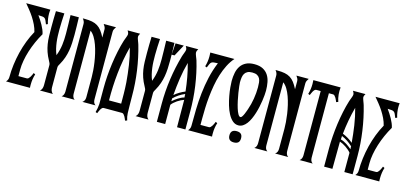

<svg xmlns="http://www.w3.org/2000/svg" viewBox="-65 -1125 3438 1625"><g transform="rotate(15 1654.5 -312.5)"><path d="M206.1 -465.3Q182.6 -425.8 163.1 -381.8Q143.6 -337.9 129.6 -293.7Q115.7 -249.5 108.2 -207Q100.6 -164.6 100.6 -127.9V-70.3H175.3Q182.6 -70.3 189.5 -77.1Q196.3 -84 202.1 -93.5Q208 -103 212.2 -113Q216.3 -123 218.8 -128.9L233.9 -121.1Q226.6 -99.1 223.1 -75.7Q219.7 -52.2 219.7 -28.8Q219.7 -21.5 219.7 -14.2Q219.7 -6.8 220.7 0H10.7Q28.8 -18.1 28.8 -42Q28.8 -95.7 35.9 -151.6Q43 -207.5 56.4 -262.2Q69.8 -316.9 89.6 -368.4Q109.4 -419.9 134.8 -465.3Q127.4 -496.6 113 -526.6Q98.6 -556.6 80.6 -584.5Q62.5 -612.3 42.5 -637.2Q22.5 -662.1 4.4 -683.6H216.3Q215.3 -675.3 214.6 -666.7Q213.9 -658.2 213.9 -649.9Q213.9 -626.5 217.3 -604Q220.7 -581.5 227.5 -560.1L212.4 -553.7Q204.1 -574.7 198.7 -586.4Q193.4 -598.1 185.5 -603.5Q177.7 -608.9 165.3 -610.1Q152.8 -611.3 130.4 -612.3Q142.1 -596.2 153.8 -578.1Q165.5 -560.1 175.8 -541.5Q186 -522.9 194.1 -503.7Q202.1 -484.4 206.1 -465.3Z M308.1 0Q320.8 -9.8 325.2 -23.7Q329.6 -37.6 329.6 -52.2V-226.6Q329.6 -236.3 325.9 -244.9Q322.3 -253.4 317.4 -261.7Q296.9 -298.8 285.9 -331.5Q274.9 -364.3 269.8 -396.7Q264.6 -429.2 263.7 -464.1Q262.7 -499 262.7 -540Q262.7 -575.7 263.2 -611.8Q263.7 -647.9 265.1 -683.6H338.9Q336.9 -647.9 335.2 -612.3Q333.5 -576.7 333.5 -541Q333.5 -513.2 334.5 -485.6Q335.4 -458 338.9 -430.9Q342.3 -403.8 348.6 -377.2Q355 -350.6 365.7 -324.7Q375.5 -349.6 381.6 -373.8Q387.7 -397.9 390.9 -422.1Q394 -446.3 395.3 -471.2Q396.5 -496.1 396.5 -522Q396.5 -563 395.3 -603.3Q394 -643.6 393.1 -683.6H465.8Q466.8 -645.5 467.8 -607.2Q468.8 -568.8 468.8 -529.8Q468.8 -493.2 467 -459Q465.3 -424.8 459.7 -391.8Q454.1 -358.9 443.1 -326.7Q432.1 -294.4 413.6 -261.7Q408.7 -253.4 404.3 -244.9Q399.9 -236.3 399.9 -226.6V-137.7V-139.2V-52.2Q399.9 -37.6 404.5 -23.7Q409.2 -9.8 421.4 0Z M679.7 0Q692.4 -8.3 697.3 -20.3Q702.1 -32.2 702.1 -46.4V-223.1Q702.1 -247.1 699.7 -280Q697.3 -313 691.9 -349.9Q686.5 -386.7 677.7 -424.6Q668.9 -462.4 656.7 -496.3Q644.5 -530.3 628.2 -557.4Q611.8 -584.5 590.8 -600.1V-46.4Q590.8 -33.2 595.5 -20.5Q600.1 -7.8 612.3 0H498Q509.3 -8.3 513.9 -20.8Q518.6 -33.2 518.6 -46.4V-639.6Q518.6 -652.3 513.4 -663.3Q508.3 -674.3 500.5 -683.6H517.6Q555.2 -683.6 582.3 -678.2Q609.4 -672.9 630.4 -659.9Q651.4 -647 668.2 -625Q685.1 -603 702.1 -569.3V-639.6Q702.1 -652.3 696.3 -663.3Q690.4 -674.3 683.6 -683.6H791.5Q784.7 -674.3 779.1 -663.3Q773.4 -652.3 773.4 -639.6V-46.4Q773.4 -33.2 778.1 -20.5Q782.7 -7.8 794.9 0Z M867.2 3.4Q859.4 3.4 852.8 10.3Q846.2 17.1 841.1 26.1Q835.9 35.2 832 44.7Q828.1 54.2 825.7 60.1L810.5 54.2Q815.9 35.6 818.8 17.1Q821.8 -1.5 823.2 -19.5V-70.3V-160.2Q823.2 -210 827.1 -265.4Q831.1 -320.8 838.9 -377.2Q846.7 -433.6 858.2 -487.8Q869.6 -542 884.3 -589.4Q885.7 -594.2 889.2 -603Q892.6 -611.8 896 -621.1Q899.4 -630.4 902.1 -638.4Q904.8 -646.5 904.8 -650.9Q904.8 -660.2 901.4 -668.5Q897.9 -676.8 893.1 -683.6H1002.9Q998 -676.8 994.9 -668.7Q991.7 -660.6 991.7 -652.3Q991.7 -647.9 994.4 -639.6Q997.1 -631.3 1000.5 -622.1Q1003.9 -612.8 1007.3 -603.8Q1010.7 -594.7 1012.2 -589.4Q1042 -486.8 1057.6 -376.7Q1073.2 -266.6 1073.2 -160.2L1074.2 -70.3Q1074.2 -39.6 1075.4 -7.6Q1076.7 24.4 1086.9 54.2L1069.8 60.1Q1067.4 54.2 1063.5 44.7Q1059.6 35.2 1054.4 26.1Q1049.3 17.1 1042.7 10.3Q1036.1 3.4 1028.3 3.4ZM948.7 -548.8Q918 -431.2 905.3 -311.3Q892.6 -191.4 894.5 -70.3H1001Q1001 -113.8 1000.5 -158.7Q1000 -203.6 996.6 -254.9Q990.7 -329.1 979.7 -403.1Q968.8 -477.1 948.7 -548.8Z M1146 0Q1158.7 -9.8 1163.1 -23.7Q1167.5 -37.6 1167.5 -52.2V-226.6Q1167.5 -236.3 1163.8 -244.9Q1160.2 -253.4 1155.3 -261.7Q1134.8 -298.8 1123.8 -331.5Q1112.8 -364.3 1107.7 -396.7Q1102.5 -429.2 1101.6 -464.1Q1100.6 -499 1100.6 -540Q1100.6 -575.7 1101.1 -611.8Q1101.6 -647.9 1103 -683.6H1176.8Q1174.8 -647.9 1173.1 -612.3Q1171.4 -576.7 1171.4 -541Q1171.4 -513.2 1172.4 -485.6Q1173.3 -458 1176.8 -430.9Q1180.2 -403.8 1186.5 -377.2Q1192.9 -350.6 1203.6 -324.7Q1213.4 -349.6 1219.5 -373.8Q1225.6 -397.9 1228.8 -422.1Q1231.9 -446.3 1233.2 -471.2Q1234.4 -496.1 1234.4 -522Q1234.4 -563 1233.2 -603.3Q1231.9 -643.6 1231 -683.6H1303.7Q1304.7 -645.5 1305.7 -607.2Q1306.6 -568.8 1306.6 -529.8Q1306.6 -493.2 1304.9 -459Q1303.2 -424.8 1297.6 -391.8Q1292 -358.9 1281 -326.7Q1270 -294.4 1251.5 -261.7Q1246.6 -253.4 1242.2 -244.9Q1237.8 -236.3 1237.8 -226.6V-137.7V-139.2V-52.2Q1237.8 -37.6 1242.4 -23.7Q1247.1 -9.8 1259.3 0Z M1313.5 -682.1H1385.7L1331.5 -581.5H1306.2ZM1512.2 -683.6Q1507.3 -676.8 1503.9 -668.5Q1500.5 -660.2 1500.5 -650.9Q1500.5 -646.5 1503.2 -638.4Q1505.9 -630.4 1509.3 -621.1Q1512.7 -611.8 1516.4 -603Q1520 -594.2 1521.5 -589.4Q1536.6 -539.6 1548.1 -485.8Q1559.6 -432.1 1567.4 -377.2Q1575.2 -322.3 1578.9 -267.1Q1582.5 -211.9 1582.5 -160.2V0H1509.3Q1509.3 -60.5 1508.5 -119.6Q1507.8 -178.7 1507.8 -239.3Q1495.1 -235.4 1480.5 -228Q1465.8 -220.7 1451.9 -211.2Q1438 -201.7 1425.5 -190.7Q1413.1 -179.7 1405.3 -168.9V0H1332.5V-160.2Q1332.5 -267.6 1348.1 -377Q1363.8 -486.3 1393.6 -589.4Q1395 -594.7 1398.4 -603.8Q1401.9 -612.8 1405.3 -622.1Q1408.7 -631.3 1411.4 -639.6Q1414.1 -647.9 1414.1 -652.3Q1414.1 -660.6 1410.6 -668.7Q1407.2 -676.8 1402.8 -683.6ZM1408.7 -254.9Q1429.2 -272.9 1452.4 -286.6Q1475.6 -300.3 1500.5 -310.5Q1494.1 -371.1 1483.4 -430.4Q1472.7 -489.7 1456.1 -548.8Q1436.5 -477.1 1425.5 -403.1Q1414.6 -329.1 1408.7 -254.9ZM1503.4 -289.6Q1448.2 -266.6 1406.2 -225.1Q1406.2 -219.2 1406.2 -212.6Q1406.2 -206.1 1405.3 -199.7Q1416 -209 1427.7 -218Q1439.5 -227.1 1452.1 -235.1Q1464.8 -243.2 1478 -249.5Q1491.2 -255.9 1504.9 -259.3Q1504.4 -266.6 1503.9 -274.4Q1503.4 -282.2 1503.4 -289.6Z M1829.1 -683.6Q1799.8 -650.4 1778.6 -608.2Q1757.3 -565.9 1742.4 -518.6Q1727.5 -471.2 1718.5 -420.2Q1709.5 -369.1 1704.3 -318.4Q1699.2 -267.6 1697.5 -219Q1695.8 -170.4 1695.8 -127.9V-70.3H1770.5Q1777.8 -70.3 1784.7 -77.1Q1791.5 -84 1797.4 -93.5Q1803.2 -103 1807.4 -113Q1811.5 -123 1814 -128.9L1829.1 -121.1Q1821.8 -99.1 1818.4 -75.7Q1814.9 -52.2 1814.9 -28.8Q1814.9 -21.5 1814.9 -14.2Q1814.9 -6.8 1815.9 0H1606Q1624 -18.1 1624 -42Q1624 -115.2 1625.7 -187.7Q1627.4 -260.3 1635.3 -331.5Q1643.1 -402.8 1658.9 -473.1Q1674.8 -543.5 1703.1 -612.3Q1681.2 -611.3 1668.5 -610.1Q1655.8 -608.9 1648.2 -603.5Q1640.6 -598.1 1635 -586.4Q1629.4 -574.7 1621.1 -553.7L1606 -560.1Q1619.1 -602.5 1619.1 -649.9Q1619.1 -666.5 1617.7 -683.6H1829.1Z M2005.4 0Q1955.1 0 1955.1 -49.8Q1955.1 -98.6 2005.4 -98.6Q2030.8 -98.6 2043.9 -86.9Q2057.1 -75.2 2057.1 -49.8Q2057.1 -23.4 2043.9 -11.7Q2030.8 0 2005.4 0ZM2005.4 -685.1Q2050.3 -685.1 2079.6 -669.7Q2108.9 -654.3 2126 -628.2Q2143.1 -602.1 2149.9 -567.1Q2156.7 -532.2 2156.7 -493.2Q2156.7 -477.5 2154.8 -454.3Q2152.8 -431.2 2148.9 -404.1Q2145 -377 2138.7 -347.7Q2132.3 -318.4 2123.5 -290Q2114.7 -261.7 2103 -236.1Q2091.3 -210.4 2076.7 -191.2Q2062 -171.9 2044.2 -160.6Q2026.4 -149.4 2005.4 -149.4Q1976.6 -149.4 1954.1 -169.2Q1931.6 -189 1914.8 -220.7Q1897.9 -252.4 1886.5 -291.5Q1875 -330.6 1867.9 -369.4Q1860.8 -408.2 1857.7 -442.4Q1854.5 -476.6 1854.5 -498Q1854.5 -536.6 1861.6 -570.8Q1868.7 -605 1886 -630.4Q1903.3 -655.8 1932.4 -670.4Q1961.4 -685.1 2005.4 -685.1ZM2083.5 -502.9Q2083.5 -525.4 2081.5 -545.4Q2079.6 -565.4 2071.5 -580.3Q2063.5 -595.2 2047.9 -603.8Q2032.2 -612.3 2005.4 -612.3Q1979.5 -612.3 1963.6 -604Q1947.8 -595.7 1939.2 -581.1Q1930.7 -566.4 1928 -546.9Q1925.3 -527.3 1925.3 -504.9Q1925.3 -496.1 1928 -471.7Q1930.7 -447.3 1935.5 -415.8Q1940.4 -384.3 1947.8 -350.1Q1955.1 -315.9 1963.9 -287.4Q1972.7 -258.8 1983.2 -240.2Q1993.7 -221.7 2005.4 -221.7Q2012.2 -221.7 2019.5 -232.9Q2026.9 -244.1 2033 -258.3Q2039.1 -272.5 2043.9 -286.1Q2048.8 -299.8 2050.3 -304.2Q2066.4 -350.1 2075 -402.1Q2083.5 -454.1 2083.5 -502.9Z M2368.2 0Q2380.9 -8.3 2385.7 -20.3Q2390.6 -32.2 2390.6 -46.4V-223.1Q2390.6 -247.1 2388.2 -280Q2385.7 -313 2380.4 -349.9Q2375 -386.7 2366.2 -424.6Q2357.4 -462.4 2345.2 -496.3Q2333 -530.3 2316.7 -557.4Q2300.3 -584.5 2279.3 -600.1V-46.4Q2279.3 -33.2 2283.9 -20.5Q2288.6 -7.8 2300.8 0H2186.5Q2197.8 -8.3 2202.4 -20.8Q2207 -33.2 2207 -46.4V-639.6Q2207 -652.3 2201.9 -663.3Q2196.8 -674.3 2189 -683.6H2206.1Q2243.7 -683.6 2270.8 -678.2Q2297.9 -672.9 2318.8 -659.9Q2339.8 -647 2356.7 -625Q2373.5 -603 2390.6 -569.3V-639.6Q2390.6 -652.3 2384.8 -663.3Q2378.9 -674.3 2372.1 -683.6H2480Q2473.1 -674.3 2467.5 -663.3Q2461.9 -652.3 2461.9 -639.6V-46.4Q2461.9 -33.2 2466.6 -20.5Q2471.2 -7.8 2483.4 0Z M2583 0Q2594.7 -7.8 2599.6 -20.5Q2604.5 -33.2 2604.5 -46.4V-610.4H2565.9Q2557.6 -610.4 2551 -603.5Q2544.4 -596.7 2539.3 -587.6Q2534.2 -578.6 2530.3 -569.1Q2526.4 -559.6 2523.9 -553.7L2508.8 -560.1Q2522 -602.5 2522 -649.9Q2522 -666.5 2520.5 -683.6H2759.3Q2755.9 -652.8 2758.8 -621.3Q2761.7 -589.8 2772 -560.1L2754.9 -553.7Q2752.4 -559.6 2748.5 -569.1Q2744.6 -578.6 2739.3 -587.6Q2733.9 -596.7 2727.3 -603.5Q2720.7 -610.4 2712.9 -610.4H2676.3V-46.4Q2676.3 -33.2 2680.9 -20.5Q2685.5 -7.8 2697.8 0Z M2977.5 -683.6Q2972.7 -676.8 2969.5 -668.7Q2966.3 -660.6 2966.3 -652.3Q2966.3 -647.9 2969 -639.6Q2971.7 -631.3 2975.1 -622.1Q2978.5 -612.8 2981.9 -603.8Q2985.4 -594.7 2986.8 -589.4Q3016.6 -486.8 3032.2 -376.7Q3047.9 -266.6 3047.9 -160.2V0H2975.1V-168.9Q2966.8 -179.7 2954.3 -190.7Q2941.9 -201.7 2927.7 -211.2Q2913.6 -220.7 2899.2 -228Q2884.8 -235.4 2872.6 -239.3Q2872.6 -178.7 2871.6 -119.6Q2870.6 -60.5 2870.6 0H2797.9V-160.2Q2797.9 -210 2801.8 -265.4Q2805.7 -320.8 2813.5 -377.2Q2821.3 -433.6 2832.8 -487.8Q2844.2 -542 2858.9 -589.4Q2860.4 -594.2 2863.8 -603Q2867.2 -611.8 2870.6 -621.1Q2874 -630.4 2876.7 -638.4Q2879.4 -646.5 2879.4 -650.9Q2879.4 -660.2 2876 -668.5Q2872.6 -676.8 2867.7 -683.6ZM2971.2 -254.9Q2965.3 -329.1 2954.3 -403.1Q2943.4 -477.1 2923.3 -548.8Q2907.2 -489.7 2896.5 -430.4Q2885.7 -371.1 2879.4 -310.5Q2904.8 -300.3 2927.7 -286.6Q2950.7 -272.9 2971.2 -254.9ZM2877 -289.6Q2877 -282.2 2876.5 -274.4Q2876 -266.6 2875 -259.3Q2888.7 -255.9 2902.1 -249.5Q2915.5 -243.2 2928.2 -235.1Q2940.9 -227.1 2952.6 -218Q2964.4 -209 2975.1 -199.7Q2974.1 -206.1 2974.1 -212.6Q2974.1 -219.2 2974.1 -225.1Q2932.1 -266.6 2877 -289.6Z M3266.6 -465.3Q3243.2 -425.8 3223.6 -381.8Q3204.1 -337.9 3190.2 -293.7Q3176.3 -249.5 3168.7 -207Q3161.1 -164.6 3161.1 -127.9V-70.3H3235.8Q3243.2 -70.3 3250 -77.1Q3256.8 -84 3262.7 -93.5Q3268.6 -103 3272.7 -113Q3276.9 -123 3279.3 -128.9L3294.4 -121.1Q3287.1 -99.1 3283.7 -75.7Q3280.3 -52.2 3280.3 -28.8Q3280.3 -21.5 3280.3 -14.2Q3280.3 -6.8 3281.2 0H3071.3Q3089.4 -18.1 3089.4 -42Q3089.4 -95.7 3096.4 -151.6Q3103.5 -207.5 3116.9 -262.2Q3130.4 -316.9 3150.1 -368.4Q3169.9 -419.9 3195.3 -465.3Q3188 -496.6 3173.6 -526.6Q3159.2 -556.6 3141.1 -584.5Q3123 -612.3 3103 -637.2Q3083 -662.1 3064.9 -683.6H3276.9Q3275.9 -675.3 3275.1 -666.7Q3274.4 -658.2 3274.4 -649.9Q3274.4 -626.5 3277.8 -604Q3281.2 -581.5 3288.1 -560.1L3272.9 -553.7Q3264.6 -574.7 3259.3 -586.4Q3253.9 -598.1 3246.1 -603.5Q3238.3 -608.9 3225.8 -610.1Q3213.4 -611.3 3190.9 -612.3Q3202.6 -596.2 3214.4 -578.1Q3226.1 -560.1 3236.3 -541.5Q3246.6 -522.9 3254.6 -503.7Q3262.7 -484.4 3266.6 -465.3Z"/></g></svg>

Font: XAYAX
Style: Regular
Weight: 400
Designer: Peter Wiegel
Foundry: Peter Wiegel
Version: Version 1.000 2009 initial release